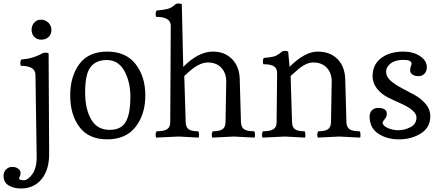

<svg xmlns="http://www.w3.org/2000/svg" viewBox="-99 -784 2511 1094"><path d="M194 -613Q194 -588 177.5 -573Q161 -558 136 -558Q111 -558 96 -574Q81 -590 81 -614Q81 -638 96 -655Q111 -672 135 -672Q159 -672 176.5 -655Q194 -638 194 -613ZM10 231Q10 243 35.5 243Q61 243 86 207Q111 171 110 107L103 -358Q102 -409 20 -409Q17 -412 17 -425.5Q17 -439 23 -445Q90 -450 142 -480Q150 -484 161 -484Q172 -484 178 -480L181 91Q182 182 138.5 236Q95 290 20 290Q-22 290 -50.5 272Q-79 254 -79 218Q-79 196 -64.5 181.5Q-50 167 -29.5 167Q-9 167 4.5 177Q18 187 18 200.5Q18 214 14 221Q10 228 10 231Z M353.5 -60.5Q301 -131 301 -240Q301 -349 353.5 -419.5Q406 -490 512 -490Q618 -490 673.5 -419Q729 -348 729 -240Q729 -132 673.5 -61Q618 10 512 10Q406 10 353.5 -60.5ZM622 -98Q644 -144 644 -231Q644 -318 609.5 -380Q575 -442 510 -442Q422 -442 398 -363Q386 -321 386 -258Q386 -163 420.5 -103.5Q455 -44 526 -44Q597 -44 622 -98Z M945 -403Q1032 -490 1114 -490Q1182 -490 1223.5 -447Q1265 -404 1267 -334L1274 -87Q1275 -59 1292 -47.5Q1309 -36 1349 -36Q1354 -31 1354 -16.5Q1354 -2 1352 0L1233 -6L1111 0Q1108 -3 1108 -16.5Q1108 -30 1114 -36Q1152 -36 1168.5 -47.5Q1185 -59 1186 -87L1190 -316Q1191 -366 1163 -397Q1135 -428 1085 -428Q1035 -428 973 -371Q954 -353 951 -351L959 -87Q960 -59 976 -47.5Q992 -36 1030 -36Q1035 -31 1035 -16.5Q1035 -2 1033 0L918 -6L791 0Q788 -3 788 -16.5Q788 -30 794 -36Q834 -36 852.5 -47.5Q871 -59 871 -87L874 -637Q874 -688 791 -688Q788 -691 788 -704.5Q788 -718 794 -724Q832 -727 856.5 -733.5Q881 -740 901 -760Q905 -764 918 -764Q931 -764 937 -760Z M1551 -403Q1638 -490 1710.5 -490Q1783 -490 1824.5 -447Q1866 -404 1868 -334L1875 -87Q1876 -59 1893 -47.5Q1910 -36 1950 -36Q1955 -31 1955 -16.5Q1955 -2 1953 0L1834 -6L1712 0Q1709 -3 1709 -16.5Q1709 -30 1715 -36Q1753 -36 1769.5 -47.5Q1786 -59 1787 -87L1791 -316Q1792 -366 1764 -397Q1736 -428 1686 -428Q1650 -428 1611 -398Q1598 -388 1579.5 -371Q1561 -354 1557 -351L1565 -87Q1566 -59 1582 -47.5Q1598 -36 1636 -36Q1641 -31 1641 -16.5Q1641 -2 1639 0L1524 -6L1397 0Q1394 -3 1394 -16.5Q1394 -30 1400 -36Q1440 -36 1458.5 -47.5Q1477 -59 1477 -87L1480 -367Q1480 -395 1461.5 -406.5Q1443 -418 1402 -418Q1399 -421 1399 -434.5Q1399 -448 1405 -454Q1409 -454 1424 -456Q1439 -458 1443 -458.5Q1447 -459 1458.5 -461.5Q1470 -464 1476 -468Q1496 -479 1503.5 -486.5Q1511 -494 1524 -494Q1537 -494 1543 -490Z M2201 -490Q2255 -490 2294 -464.5Q2333 -439 2333 -401Q2333 -378 2319.5 -364Q2306 -350 2285.5 -350Q2265 -350 2251.5 -359Q2238 -368 2238 -382.5Q2238 -397 2242 -406Q2246 -415 2246 -421Q2246 -443 2200 -443Q2154 -443 2127.5 -423Q2101 -403 2101 -375Q2101 -347 2127 -324Q2153 -301 2190 -282Q2227 -263 2264 -242.5Q2301 -222 2327 -191Q2353 -160 2353 -122Q2353 -58 2299.5 -24Q2246 10 2175 10Q2104 10 2055.5 -23Q2007 -56 2007 -120Q2007 -142 2020 -155.5Q2033 -169 2056 -169Q2105 -169 2105 -135Q2105 -119 2093 -105Q2081 -91 2081 -86Q2081 -68 2109.5 -55Q2138 -42 2172 -42Q2206 -42 2240 -59.5Q2274 -77 2274 -115Q2274 -154 2186 -194Q2149 -210 2112 -228.5Q2075 -247 2049.5 -278.5Q2024 -310 2024 -350Q2024 -416 2072.5 -453Q2121 -490 2201 -490Z"/></svg>

Font: Esteban
Style: Regular
Weight: 400
Designer: Angelica Diaz Rivera
Foundry: Angelica Diaz Rivera
Version: Version 1.002